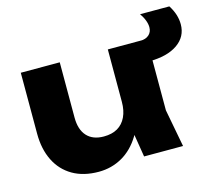

<svg xmlns="http://www.w3.org/2000/svg" viewBox="-102 -829 1100 973"><g transform="rotate(-15 448.0 -342.5)"><path d="M301.8 15.8Q222 15.8 165.4 -17.1Q108.8 -50 78.9 -110.3Q49 -170.6 49 -251.8V-571.4H253.4V-281.4Q253.4 -218 284.3 -184.2Q315.2 -150.4 372.6 -150.4Q415.6 -150.4 444.9 -167.5Q474.2 -184.6 489.9 -217.7Q505.6 -250.8 505.6 -296.6L568.6 -263.8Q557.6 -173.2 519.5 -110.7Q481.4 -48.2 425.3 -16.2Q369.2 15.8 301.8 15.8ZM542.8 0 505.6 -228.6V-571.4H710V-197.2L747.2 0ZM895.8 -599.2Q895.8 -534.2 841.5 -496.5Q787.2 -458.8 691.6 -458.8Q688 -458.8 682.2 -458.8Q676.4 -458.8 673.2 -458.8V-571Q675.2 -571 675.2 -571Q675.2 -571 676.2 -571Q705 -571 721.6 -586.1Q738.2 -601.2 738.2 -625.8Q738.2 -642.4 731.1 -661.6Q724 -680.8 709.6 -701.4H863.2Q895.8 -650.8 895.8 -599.2Z"/></g></svg>

Font: Unbounded
Style: Regular
Weight: 400
Designer: Luke Prowse, Jean-Baptiste Morizot, Fátima Lázaro, Florian Runge
Foundry: NaN
Version: Version 1.701;gftools[0.9.28.dev5+ged2979d]